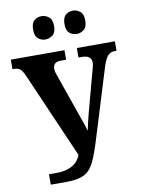

<svg xmlns="http://www.w3.org/2000/svg" viewBox="-99 -987 780 1054"><g transform="rotate(-10 291.5 -460.0)"><path d="M383 -790Q403 -790 421.5 -804.5Q440 -819 440 -854Q440 -891 421.5 -905.5Q403 -920 383 -920Q359 -920 341.5 -905.5Q324 -891 324 -854Q324 -819 341.5 -804.5Q359 -790 383 -790ZM206 -790Q229 -790 247.5 -804.5Q266 -819 266 -854Q266 -891 247.5 -905.5Q229 -920 206 -920Q184 -920 166.5 -905.5Q149 -891 149 -854Q149 -819 166.5 -804.5Q184 -790 206 -790ZM97 0H186Q248 0 283 -17.5Q318 -35 340 -80.5Q362 -126 387 -210L502 -583Q517 -630 531.5 -645.5Q546 -661 569 -661H580V-714H368V-661H387Q440 -661 440 -620Q440 -607 434 -587.5Q428 -568 422 -543L370 -350Q363 -321 357.5 -299.5Q352 -278 348 -256Q340 -285 331 -309.5Q322 -334 310 -369L243 -561Q238 -578 232 -592.5Q226 -607 226 -623Q226 -661 269 -661H299V-714H0V-661H9Q33 -661 45 -648.5Q57 -636 69 -608L275 -135Q261 -96 225.5 -77Q190 -58 143 -58H97Z"/></g></svg>

Font: Noto Serif ExtraCondensed Extra
Style: Regular
Weight: 800
Width: 3
Designer: Monotype Design Team
Foundry: Monotype Imaging Inc.
Version: Version 1.002